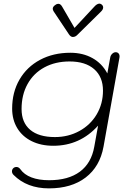

<svg xmlns="http://www.w3.org/2000/svg" viewBox="-20 -788 724 1059"><path d="M55 177Q46 168 46 157Q46 147 53 140Q60 133 71 133Q83 133 92 145Q113 175 153.5 190.5Q194 206 251 206Q357 206 420.5 159Q484 112 500 21L521 -95Q421 16 274 16Q206 16 154.5 -9.5Q103 -35 75 -81.5Q47 -128 47 -189Q47 -279 87.5 -349Q128 -419 201 -458Q274 -497 368 -497Q437 -497 490 -467.5Q543 -438 572 -383L588 -471Q590 -483 599 -491.5Q608 -500 618 -500Q629 -500 635 -492Q641 -484 639 -471L551 21Q531 131 452.5 191Q374 251 250 251Q129 251 55 177ZM548 -288Q548 -364 499.5 -406.5Q451 -449 364 -449Q285 -449 225 -416.5Q165 -384 132 -324.5Q99 -265 99 -187Q99 -112 146.5 -72Q194 -32 283 -32Q357 -32 418 -65.5Q479 -99 513.5 -157.5Q548 -216 548 -288ZM360 -599 276 -725Q271 -733 271 -740Q271 -752 287 -762Q293 -767 302 -767Q314 -767 323 -751L391 -634L500 -751Q515 -768 529 -768Q534 -768 541 -763Q549 -756 549 -747Q549 -736 538 -725L410 -599Q397 -584 382 -584Q370 -584 360 -599Z"/></svg>

Font: Kodchasan ExtraLight
Style: Italic
Weight: 275
Italic angle: -10°
Version: Version 1.000; ttfautohint (v1.6)